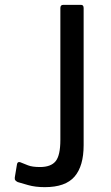

<svg xmlns="http://www.w3.org/2000/svg" viewBox="-20 -762 458 792"><path d="M325 -163Q325 -77 287.5 -33.5Q250 10 165 10Q126 10 96 1.5Q66 -7 53 -11Q47 -14 43.5 -18Q40 -22 41 -30L50 -84Q52 -96 63 -93Q78 -87 95.5 -80Q113 -73 145 -73Q190 -73 209.5 -97Q229 -121 229 -185V-729Q229 -742 241 -742H314Q325 -742 325 -729V-163Z"/></svg>

Font: Libre Franklin Thin
Style: Regular
Weight: 400
Version: Version 3.000